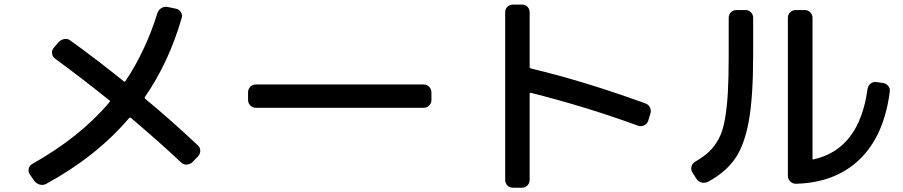

<svg xmlns="http://www.w3.org/2000/svg" viewBox="-20 -790 4040 859"><path d="M133.8 19.5 113.3 -9.8Q105.5 -20.5 108.4 -34.7Q111.3 -48.8 123 -55.7Q339.8 -177.7 470.7 -334Q473.6 -336.9 469.7 -340.8Q341.8 -443.4 225.6 -528.3Q214.8 -536.1 212.9 -550.3Q210.9 -564.5 219.7 -575.2L242.2 -601.6Q252 -612.3 267.1 -615.2Q282.2 -618.2 293.9 -609.4Q407.2 -528.3 534.2 -425.8Q537.1 -422.9 541 -426.8Q631.8 -562.5 684.6 -732.4Q689.5 -746.1 702.1 -753.9Q714.8 -761.7 730.5 -758.8L767.6 -751Q781.2 -748 789.1 -735.8Q796.9 -723.6 793 -710Q735.4 -510.7 627.9 -355.5Q626 -352.5 629.9 -347.7Q738.3 -258.8 865.2 -139.6Q876 -129.9 876 -115.7Q876 -101.6 866.2 -90.8L840.8 -64.5Q831.1 -54.7 815.4 -53.7Q799.8 -52.7 790 -63.5Q691.4 -156.2 565.4 -262.7Q562.5 -265.6 557.6 -261.7Q410.2 -88.9 185.5 33.2Q171.9 40 157.2 35.6Q142.6 31.2 133.8 19.5Z M1125 -307.6Q1110.4 -307.6 1100.1 -317.9Q1089.8 -328.1 1089.8 -342.8V-377Q1089.8 -391.6 1100.1 -401.9Q1110.4 -412.1 1125 -412.1H1875Q1889.6 -412.1 1899.9 -401.9Q1910.2 -391.6 1910.2 -377V-342.8Q1910.2 -328.1 1899.9 -317.9Q1889.6 -307.6 1875 -307.6Z M2275.4 49.8Q2260.7 49.8 2250.5 40Q2240.2 30.3 2240.2 14.6V-735.4Q2240.2 -750 2250 -759.8Q2259.8 -769.5 2275.4 -769.5H2315.4Q2330.1 -769.5 2339.8 -759.8Q2349.6 -750 2349.6 -735.4V-489.3Q2349.6 -485.4 2356.4 -483.4Q2593.8 -426.8 2868.2 -327.1Q2881.8 -322.3 2888.2 -308.6Q2894.5 -294.9 2889.6 -281.2L2879.9 -249Q2875 -235.4 2861.3 -229Q2847.7 -222.7 2835 -227.5Q2599.6 -313.5 2353.5 -375Q2352.5 -376 2351.1 -374.5Q2349.6 -373 2349.6 -371.1V14.6Q2349.6 29.3 2339.8 39.6Q2330.1 49.8 2315.4 49.8Z M3541 32.2Q3526.4 32.2 3515.6 22Q3504.9 11.7 3504.9 -2.9V-710Q3504.9 -724.6 3515.1 -734.9Q3525.4 -745.1 3540 -745.1H3580.1Q3594.7 -745.1 3605 -734.9Q3615.2 -724.6 3615.2 -710V-81.1Q3615.2 -74.2 3620.1 -77.1Q3824.2 -122.1 3861.3 -391.6Q3863.3 -406.2 3874.5 -415.5Q3885.7 -424.8 3900.4 -422.9L3929.7 -418.9Q3944.3 -417 3953.6 -405.8Q3962.9 -394.5 3960.9 -379.9Q3935.5 -183.6 3827.1 -78.1Q3718.8 27.3 3541 32.2ZM3095.7 9.8 3077.1 -19.5Q3070.3 -31.2 3073.7 -44.9Q3077.1 -58.6 3089.8 -66.4Q3128.9 -88.9 3153.3 -112.3Q3177.7 -135.7 3195.8 -169.4Q3213.9 -203.1 3223.1 -255.4Q3232.4 -307.6 3236.3 -375Q3240.2 -442.4 3240.2 -544.9V-710Q3240.2 -724.6 3250 -734.9Q3259.8 -745.1 3275.4 -745.1H3315.4Q3330.1 -745.1 3339.8 -734.9Q3349.6 -724.6 3349.6 -710V-544.9Q3349.6 -356.4 3330.1 -248.5Q3310.5 -140.6 3268.6 -80.1Q3226.6 -19.5 3147.5 23.4Q3133.8 30.3 3118.7 26.4Q3103.5 22.5 3095.7 9.8Z"/></svg>

Font: Rounded-L Mgen+ 1m medium
Style: Regular
Weight: 500
Designer: [Source Han Sans]
Ryoko NISHIZUKA  (kana & ideographs); Paul D. Hunt (Latin, Greek & Cyrillic); Wenlong ZHANG  (bopomofo
Version: Version 1.059.20150602